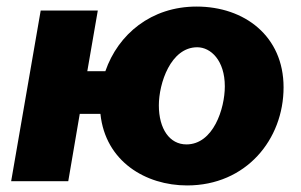

<svg xmlns="http://www.w3.org/2000/svg" viewBox="-20 -552 916 585"><path d="M550 13C730 13 844 -127 844 -286C844 -442 725 -532 579 -532C441 -532 340 -448 301 -335H246L278 -520H104L14 0H188L223 -205H286C301 -60 424 13 550 13ZM548 -112C497 -112 464 -159 464 -231C464 -298 500 -408 581 -408C622 -408 665 -368 665 -289C665 -221 630 -112 548 -112Z"/></svg>

Font: Fixel Display 20240404 ExBold
Style: Italic
Weight: 800
Italic angle: -10°
Designer: AlfaBravo + MacPaw
Foundry: Kyrylo Tkachov, Marchela Mozhyna, Serhii Makarenko, Maria Weinstein, Zakhar Kryvoshyya
Version: Version 1.211;Glyphs 3.2 (3225)